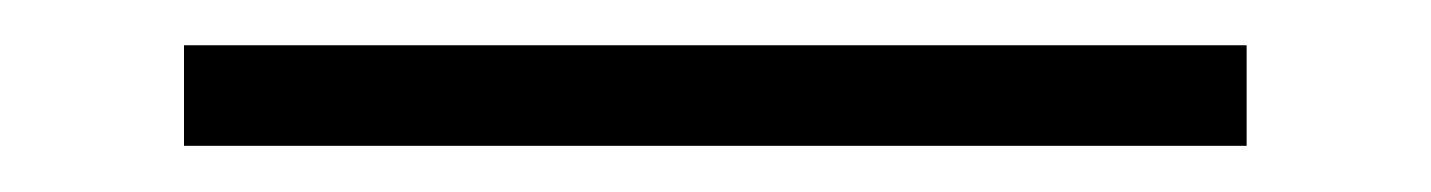

<svg xmlns="http://www.w3.org/2000/svg" viewBox="-20 -388 626 84"><path d="M60.5 -324.2V-368.2H525.4V-324.2Z"/></svg>

Font: Cascadia Mono NF ExtraLight
Style: Regular
Weight: 200
Monospace: yes
Designer: Aaron Bell
Foundry: Saja Typeworks
Version: Version 2404.023; ttfautohint (v1.8.4)